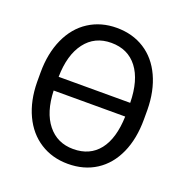

<svg xmlns="http://www.w3.org/2000/svg" viewBox="-130 -841 940 970"><g transform="rotate(20 340.0 -356.0)"><path d="M622.1 -332.5Q622.1 -228.5 587.2 -150.9Q552.2 -73.2 487.8 -31.7Q423.3 9.8 336.9 9.8Q252.9 9.8 188 -31.5Q123 -72.8 87.2 -149.2Q51.3 -225.6 50.3 -326.2V-377.4Q50.3 -480 85.9 -558.6Q121.6 -637.2 186.8 -679Q252 -720.7 335.9 -720.7Q421.4 -720.7 485.8 -679.7Q550.3 -638.7 585.7 -561.8Q621.1 -484.9 622.1 -383.8ZM335.9 -640.1Q247.1 -640.1 196.3 -573Q145.5 -505.9 143.6 -387.7H528.3Q526.4 -508.8 476.1 -574.5Q425.8 -640.1 335.9 -640.1ZM336.9 -69.8Q425.8 -69.8 475.1 -132.3Q524.4 -194.8 528.3 -314H143.6Q147.5 -198.7 199 -134.3Q250.5 -69.8 336.9 -69.8Z"/></g></svg>

Font: RobotoInd
Style: Regular
Weight: 400
Designer: Google
Version: Version 2.001101; 2014